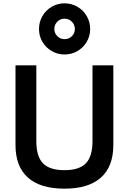

<svg xmlns="http://www.w3.org/2000/svg" viewBox="-20 -1122 773 1152"><path d="M73 -252V-730H198V-275Q198 -183 238 -142Q278 -101 367 -101Q455 -101 495 -142Q535 -183 535 -275V-730H660V-252Q660 -123 585.5 -56.5Q511 10 367 10Q222 10 147.5 -56.5Q73 -123 73 -252ZM214 -948Q214 -990 234.5 -1025.5Q255 -1061 290.5 -1081.5Q326 -1102 367 -1102Q409 -1102 444.5 -1081.5Q480 -1061 500.5 -1025.5Q521 -990 521 -948Q521 -906 500.5 -871Q480 -836 444.5 -815.5Q409 -795 367 -795Q326 -795 290.5 -815.5Q255 -836 234.5 -871Q214 -906 214 -948ZM367 -887Q393 -887 411 -904.5Q429 -922 429 -948Q429 -974 411 -992Q393 -1010 367 -1010Q342 -1010 324 -992Q306 -974 306 -948Q306 -923 324 -905Q342 -887 367 -887Z"/></svg>

Font: Enso SemiBold
Style: Regular
Weight: 600
Designer: Coji Morishita
Foundry: UNDERFOREST DESIGN
Version: Version 1.000